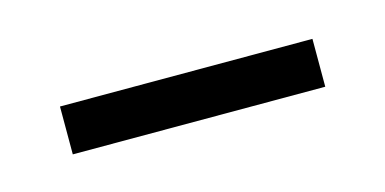

<svg xmlns="http://www.w3.org/2000/svg" viewBox="-25 -318 311 155"><g transform="rotate(-15 130.5 -240.0)"><path d="M236 -220H25V-260H236Z"/></g></svg>

Font: TajawalTap
Style: Regular
Weight: 300
Designer: Boutros Fonts
Foundry: Created by Boutros International 2017
Version: Version 2.700